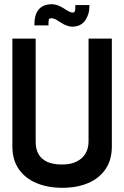

<svg xmlns="http://www.w3.org/2000/svg" viewBox="-20 -884 593 915"><path d="M339 -860V-852Q339 -843 337.5 -833.5Q336 -824 325 -824Q319 -824 310.5 -828.5Q302 -833 297 -836Q287 -842 281 -846Q275 -850 266 -854Q250 -862 232.5 -863.5Q215 -865 198 -860Q178 -854 166 -840.5Q154 -827 149 -809Q144 -791 144 -771V-763H211V-771Q211 -782 212.5 -789.5Q214 -797 226 -797Q231 -797 238.5 -794.5Q246 -792 253 -787Q258 -784 270 -776.5Q282 -769 286 -767Q295 -763 304.5 -760Q314 -757 324 -757Q365 -757 385.5 -786Q406 -815 406 -852V-860ZM513 -186V-700H402V-210Q402 -176 387 -151.5Q372 -127 344 -113.5Q316 -100 276 -100Q234 -100 206.5 -112Q179 -124 164.5 -148Q150 -172 150 -208V-700H39V-186Q39 -122 69.5 -78Q100 -34 154 -11.5Q208 11 277 11Q347 11 400 -11.5Q453 -34 483 -78Q513 -122 513 -186Z"/></svg>

Font: Advent Pro Expanded
Style: Bold
Weight: 700
Width: 7
Designer: VivaRado, Andreas Kalpakidis
Foundry: VivaRado, Andreas Kalpakidis
Version: Version 3.000